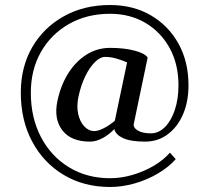

<svg xmlns="http://www.w3.org/2000/svg" viewBox="-20 -628 840 766"><path d="M419 118Q315 118 234.5 70Q154 22 108.5 -63Q63 -148 63 -258Q63 -361 108.5 -439.5Q154 -518 234.5 -563Q315 -608 419 -608Q511 -608 581.5 -567Q652 -526 692 -454Q732 -382 732 -288Q732 -222 710 -171.5Q688 -121 649 -92Q610 -63 559 -63Q501 -63 471 -77Q441 -91 436 -113Q414 -90 388.5 -76.5Q363 -63 339 -63Q263 -63 228.5 -108.5Q194 -154 209 -225Q222 -287 252 -335Q282 -383 325 -410Q368 -437 419 -437Q475 -437 517 -426Q559 -415 569 -398L514 -135Q510 -120 528.5 -108Q547 -96 582 -96Q613 -96 638 -121Q663 -146 677.5 -189.5Q692 -233 692 -288Q692 -372 657 -436Q622 -500 560.5 -536.5Q499 -573 419 -573Q327 -573 255.5 -532.5Q184 -492 143.5 -421Q103 -350 103 -258Q103 -158 143.5 -81Q184 -4 255.5 39.5Q327 83 419 83Q463 83 508 70Q553 57 592.5 34Q632 11 658 -19L681 7Q653 39 609.5 64.5Q566 90 516.5 104Q467 118 419 118ZM293 -242Q285 -204 292 -173Q299 -142 316.5 -123.5Q334 -105 357 -105Q370 -105 392 -115.5Q414 -126 438 -146L487 -379Q487 -379 473.5 -384.5Q460 -390 440 -395.5Q420 -401 399 -401Q380 -401 359 -380.5Q338 -360 320.5 -324.5Q303 -289 293 -242Z"/></svg>

Font: Wittgenstein-Italic Regular
Style: Italic
Weight: 400
Italic angle: -11°
Designer: Jörg Drees
Foundry: Jörg Drees
Version: Version 1.000; ttfautohint (v1.8.4.7-5d5b)